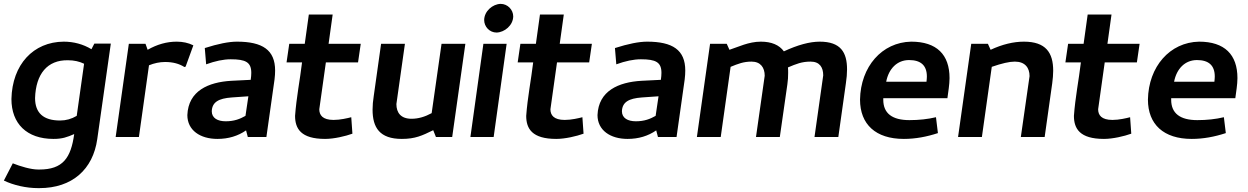

<svg xmlns="http://www.w3.org/2000/svg" viewBox="-26 -707 6440 991"><path d="M325 -396C356 -396 383 -390 408 -378L370 -109C343 -93 315 -85 284 -85C198 -85 155 -124 155 -201C159 -325 218 -398 325 -396ZM33 -196C33 -69 112 10 250 10C296 10 320 1 357 -15C340 108 299 168 177 168H171C134 168 80 152 40 136L-6 225C44 249 109 264 171 264H177C347 264 454 167 476 11L546 -482H461L446 -453C403 -479 354 -492 303 -492C146 -491 37 -374 33 -196Z M886 -492C835 -492 785 -478 736 -450L725 -481H639L571 0H691L743 -370C770 -381 798 -387 826 -387C867 -387 899 -378 926 -361L932 -363L972 -473C946 -486 917 -492 886 -492Z M1067 -133C1069 -180 1102 -199 1170 -204L1256 -210L1241 -109C1213 -93 1183 -81 1139 -81C1098 -81 1067 -97 1067 -133ZM1096 10C1153 10 1202 -5 1244 -34L1253 0H1349L1391 -297C1393 -313 1394 -329 1394 -343C1394 -449 1329 -492 1197 -492C1155 -492 1100 -481 1031 -459L1038 -375C1085 -392 1127 -401 1165 -401C1242 -401 1271 -386 1271 -331C1271 -321 1270 -308 1268 -295L1168 -290C1049 -283 946 -238 941 -113C941 -34 1008 10 1096 10Z M1652 10C1698 10 1757 -4 1793 -17L1787 -102C1768 -97 1730 -88 1696 -88C1639 -88 1622 -113 1622 -143L1656 -385H1822L1836 -481H1670L1691 -632H1568L1547 -481H1467L1453 -385H1533C1522 -293 1504 -205 1497 -109C1497 -43 1527 10 1652 10Z M2048 10C2117 10 2153 -7 2210 -35L2224 0H2308L2376 -481H2253L2202 -123C2167 -104 2133 -94 2098 -94C2043 -94 2020 -125 2020 -170L2064 -481H1941L1903 -211C1899 -186 1897 -163 1897 -141C1897 -48 1934 10 2048 10Z M2623 -622C2623 -657 2594 -687 2558 -687C2517 -686 2474 -650 2473 -604C2473 -569 2501 -539 2537 -539C2578 -540 2622 -576 2623 -622ZM2469 -481 2402 0H2522L2589 -481Z M2845 10C2891 10 2950 -4 2986 -17L2980 -102C2961 -97 2923 -88 2889 -88C2832 -88 2815 -113 2815 -143L2849 -385H3015L3029 -481H2863L2884 -632H2761L2740 -481H2660L2646 -385H2726C2715 -293 2697 -205 2690 -109C2690 -43 2720 10 2845 10Z M3184 -133C3186 -180 3219 -199 3287 -204L3373 -210L3358 -109C3330 -93 3300 -81 3256 -81C3215 -81 3184 -97 3184 -133ZM3213 10C3270 10 3319 -5 3361 -34L3370 0H3466L3508 -297C3510 -313 3511 -329 3511 -343C3511 -449 3446 -492 3314 -492C3272 -492 3217 -481 3148 -459L3155 -375C3202 -392 3244 -401 3282 -401C3359 -401 3388 -386 3388 -331C3388 -321 3387 -308 3385 -295L3285 -290C3166 -283 3063 -238 3058 -113C3058 -34 3125 10 3213 10Z M3901 -492C3838 -492 3783 -464 3739 -450L3725 -481H3639L3571 0H3694L3745 -362C3784 -378 3812 -389 3853 -389C3900 -389 3921 -358 3921 -316L3876 0H3999L4038 -272C4041 -292 4042 -311 4042 -331C4042 -340 4042 -350 4041 -359C4084 -377 4112 -389 4158 -389C4205 -389 4223 -359 4223 -318L4178 0H4301L4340 -277C4344 -303 4346 -327 4346 -349C4346 -437 4313 -492 4205 -492C4153 -492 4091 -475 4020 -442C3996 -475 3956 -492 3901 -492Z M4758 -312C4758 -304 4757 -295 4756 -285H4548C4561 -353 4605 -397 4666 -397C4726 -397 4758 -370 4758 -312ZM4413 -193C4413 -65 4494 10 4639 10C4699 10 4757 -1 4815 -20L4805 -102C4763 -92 4717 -87 4668 -87C4579 -87 4533 -122 4533 -192V-200H4864C4868 -232 4875 -270 4875 -304C4875 -425 4809 -492 4677 -492C4526 -489 4416 -363 4413 -193Z M5288 -314 5243 0H5366L5405 -277C5408 -300 5410 -322 5410 -342C5410 -435 5372 -492 5259 -492C5205 -492 5147 -478 5087 -450L5073 -481H4987L4919 0H5042L5093 -362C5145 -380 5184 -389 5212 -389C5264 -389 5288 -358 5288 -314Z M5672 10C5718 10 5777 -4 5813 -17L5807 -102C5788 -97 5750 -88 5716 -88C5659 -88 5642 -113 5642 -143L5676 -385H5842L5856 -481H5690L5711 -632H5588L5567 -481H5487L5473 -385H5553C5542 -293 5524 -205 5517 -109C5517 -43 5547 10 5672 10Z M6244 -312C6244 -304 6243 -295 6242 -285H6034C6047 -353 6091 -397 6152 -397C6212 -397 6244 -370 6244 -312ZM5899 -193C5899 -65 5980 10 6125 10C6185 10 6243 -1 6301 -20L6291 -102C6249 -92 6203 -87 6154 -87C6065 -87 6019 -122 6019 -192V-200H6350C6354 -232 6361 -270 6361 -304C6361 -425 6295 -492 6163 -492C6012 -489 5902 -363 5899 -193Z"/></svg>

Font: Cantarell
Style: BoldOblique
Weight: 700
Italic angle: -8°
Designer: Dave Crossland
Version: Version 0.024